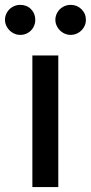

<svg xmlns="http://www.w3.org/2000/svg" viewBox="-67 -754 366 774"><path d="M63.5 -530.3H168V0H63.5ZM-46.9 -673.8Q-46.9 -690.4 -38.6 -704.3Q-30.3 -718.3 -16.1 -726.3Q-2 -734.4 14.6 -734.4Q41 -734.4 58.1 -717Q75.2 -699.7 75.2 -673.8Q75.2 -657.7 67.4 -643.8Q59.6 -629.9 45.7 -621.6Q31.7 -613.3 14.6 -613.3Q-1.5 -613.3 -15.6 -621.6Q-29.8 -629.9 -38.3 -644Q-46.9 -658.2 -46.9 -673.8ZM156.2 -673.8Q156.2 -690.4 164.6 -704.3Q172.9 -718.3 187 -726.3Q201.2 -734.4 217.8 -734.4Q243.7 -734.4 261.5 -716.8Q279.3 -699.2 279.3 -673.8Q279.3 -657.7 271 -643.8Q262.7 -629.9 248.5 -621.6Q234.4 -613.3 217.8 -613.3Q201.7 -613.3 187.5 -621.6Q173.3 -629.9 164.8 -644Q156.2 -658.2 156.2 -673.8Z"/></svg>

Font: Pretendard Medium
Style: Regular
Weight: 500
Designer: Base glyphs from Inter by Rasmus Andersson; Hangeul glyphs from Noto Sans CJK(Source Han Sans) by Jang Soo-young and Kan
Foundry: Kil Hyung-jin
Version: Version 1.309